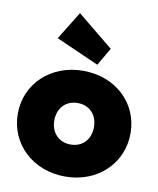

<svg xmlns="http://www.w3.org/2000/svg" viewBox="-86 -837 755 916"><g transform="rotate(10 291.0 -379.0)"><path d="M292 11C448 11 564 -99 564 -246C564 -392 448 -501 291 -501C134 -501 18 -391 18 -246C18 -99 135 11 292 11ZM143 -633 351 -541 401 -627 227 -769ZM195 -244C195 -304 234 -345 291 -345C348 -345 387 -305 387 -245C387 -185 349 -144 291 -144C234 -144 195 -185 195 -244Z"/></g></svg>

Font: MV Cash ExtraBold
Style: Regular
Weight: 800
Designer: Rodrigo Fuenzalida
Foundry: fragTYPE
Version: Version 1.100;Glyphs 3.1.2 (3151)